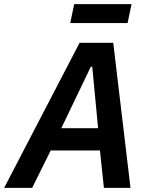

<svg xmlns="http://www.w3.org/2000/svg" viewBox="-52 -904 720 924"><path d="M448 0 429 -180H192L103 0H-32L331 -698H493L576 0ZM392 -583H385L243 -287H420ZM305 -884H581L562 -793H286Z"/></svg>

Font: IBM Plex Sans SmBld
Style: Italic
Weight: 600
Italic angle: -11°
Designer: Mike Abbink, Paul van der Laan, Pieter van Rosmalen
Foundry: Bold Monday
Version: Version 3.005